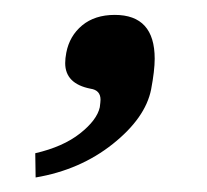

<svg xmlns="http://www.w3.org/2000/svg" viewBox="-20 -122 284 263"><path d="M137.2 -101.6Q191.9 -101.6 191.9 -41.5Q191.9 -25.4 187 0.5Q179.2 39.6 134.5 75.2Q89.8 110.8 28.8 121.1L28.3 87.9Q66.4 79.1 89.6 60.8Q112.8 42.5 116.7 24.9Q117.7 17.1 117.7 14.6Q117.7 1.5 104 -0.5Q69.3 -7.3 69.3 -35.6Q69.3 -42 70.8 -49.8Q75.2 -72.8 92.5 -87.2Q109.9 -101.6 137.2 -101.6Z"/></svg>

Font: LL
Style: Bold Italic
Weight: 700
Italic angle: -11.5°
Designer: Philipp H. Poll
Foundry: Philipp H. Poll
Version: Version 2.7.x